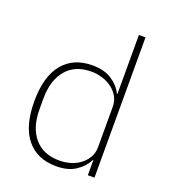

<svg xmlns="http://www.w3.org/2000/svg" viewBox="-137 -840 841 952"><g transform="rotate(20 283.5 -364.0)"><path d="M432 -79H429Q412 -43 372 -15.5Q332 12 268 12Q168 12 112.5 -55.5Q57 -123 57 -254Q57 -385 112.5 -452.5Q168 -520 268 -520Q332 -520 372 -493Q412 -466 429 -429H432V-740H467V0H432ZM273 -20Q305 -20 334 -29Q363 -38 384.5 -55Q406 -72 419 -95.5Q432 -119 432 -148V-362Q432 -390 419 -413.5Q406 -437 384.5 -453.5Q363 -470 334 -479.5Q305 -489 273 -489Q188 -489 141.5 -433.5Q95 -378 95 -283V-225Q95 -130 141.5 -75Q188 -20 273 -20Z"/></g></svg>

Font: IBM Plex Sans Thai ExtraLight
Style: Regular
Weight: 200
Designer: Mike Abbink, Paul van der Laan, Pieter van Rosmalen, Ben Mitchell, Mark Frömberg
Foundry: Bold Monday
Version: Version 1.1